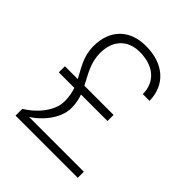

<svg xmlns="http://www.w3.org/2000/svg" viewBox="-202 -872 1004 1004"><g transform="rotate(45 300.0 -370.0)"><path d="M75 0H535V-45H130C183 -78 254 -153 254 -235C254 -267 248 -295 239 -320H435V-365H219C191 -421 156 -471 156 -545C156 -638 211 -695 299 -695C402 -695 466 -640 466 -550H516C514 -667 431 -740 300 -740C180 -740 106 -666 106 -546C106 -467 142 -420 170 -365H75V-320H190C198 -295 204 -268 204 -235C204 -155 130 -82 75 -50Z"/></g></svg>

Font: JetBrains Mono Thin
Style: Regular
Weight: 100
Monospace: yes
Designer: Philipp Nurullin, Konstantin Bulenkov
Foundry: JetBrains
Version: Version 2.305